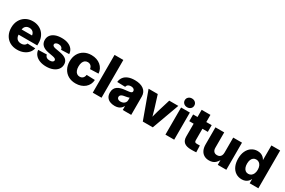

<svg xmlns="http://www.w3.org/2000/svg" viewBox="118 -1967 4751 3202"><g transform="rotate(30 2493.0 -366.0)"><path d="M295.4 11.2Q214.8 11.2 154.5 -22.9Q94.2 -57.1 61 -118.7Q27.8 -180.2 27.8 -260.7Q27.8 -340.8 61 -402.1Q94.2 -463.4 153.6 -498.3Q212.9 -533.2 290.5 -533.2Q348.6 -533.2 396.5 -513.9Q444.3 -494.6 479.2 -459.2Q514.2 -423.8 533.4 -374.5Q552.7 -325.2 552.7 -264.6V-219.7H83.5V-319.8H473.1L396 -298.8Q396 -333 383.8 -357.7Q371.6 -382.3 348.9 -395.8Q326.2 -409.2 293.9 -409.2Q262.2 -409.2 239.5 -395.8Q216.8 -382.3 204.6 -357.9Q192.4 -333.5 192.4 -299.3V-226.1Q192.4 -189.9 205.3 -163.8Q218.3 -137.7 242.7 -124Q267.1 -110.4 300.8 -110.4Q325.2 -110.4 344.5 -117.2Q363.8 -124 377 -136.5Q390.1 -148.9 396.5 -166L547.9 -160.6Q537.6 -109.9 502.4 -71Q467.3 -32.2 414.1 -10.5Q360.8 11.2 295.4 11.2Z M855.5 12.2Q784.2 12.2 729.2 -9Q674.3 -30.3 641.4 -69.6Q608.4 -108.9 602.5 -163.1L766.6 -168.5Q772 -138.7 794.2 -121.6Q816.4 -104.5 854.5 -104.5Q889.6 -104.5 909.4 -116.7Q929.2 -128.9 929.2 -148.9Q929.2 -166 913.1 -176.8Q897 -187.5 865.7 -193.4L772 -210.4Q694.3 -224.6 654.5 -263.2Q614.7 -301.8 614.7 -363.3Q614.7 -415 642.8 -452.9Q670.9 -490.7 723.1 -511.5Q775.4 -532.2 847.7 -532.2Q919.4 -532.2 971.7 -511.2Q1023.9 -490.2 1053.7 -451.9Q1083.5 -413.6 1086.4 -360.4L932.6 -355Q930.7 -381.8 908.7 -399.2Q886.7 -416.5 853 -416.5Q820.8 -416.5 801.8 -403.8Q782.7 -391.1 782.7 -372.1Q782.7 -355.5 797.1 -344.5Q811.5 -333.5 839.8 -327.6L943.4 -309.1Q1023.9 -293.9 1062 -259.3Q1100.1 -224.6 1100.1 -167Q1100.1 -113.3 1069.3 -73Q1038.6 -32.7 983.2 -10.3Q927.7 12.2 855.5 12.2Z M1420.4 11.2Q1339.4 11.2 1279.1 -22.9Q1218.8 -57.1 1185.5 -118.4Q1152.3 -179.7 1152.3 -260.7Q1152.3 -341.8 1185.5 -403.1Q1218.8 -464.4 1279.1 -498.8Q1339.4 -533.2 1420.4 -533.2Q1474.1 -533.2 1518.8 -517.8Q1563.5 -502.4 1596.7 -474.6Q1629.9 -446.8 1649.7 -408.4Q1669.4 -370.1 1672.9 -323.2L1512.2 -317.4Q1509.3 -336.4 1502.2 -351.8Q1495.1 -367.2 1483.9 -377.9Q1472.7 -388.7 1457.3 -394.5Q1441.9 -400.4 1423.3 -400.4Q1391.6 -400.4 1369.1 -383.5Q1346.7 -366.7 1335 -335.4Q1323.2 -304.2 1323.2 -260.7Q1323.2 -217.8 1335 -186.3Q1346.7 -154.8 1369.4 -137.9Q1392.1 -121.1 1423.3 -121.1Q1441.9 -121.1 1457.3 -127Q1472.7 -132.8 1483.9 -143.8Q1495.1 -154.8 1502.2 -170.7Q1509.3 -186.5 1511.7 -206.1L1672.9 -200.7Q1670.4 -153.3 1651.1 -114.7Q1631.8 -76.2 1598.4 -47.9Q1564.9 -19.5 1519.8 -4.2Q1474.6 11.2 1420.4 11.2Z M1917 -727.5V0H1748V-727.5Z M2171.4 9.3Q2119.6 9.3 2079.6 -7.8Q2039.6 -24.9 2016.8 -59.3Q1994.1 -93.8 1994.1 -145.5Q1994.1 -189.9 2009.8 -219.7Q2025.4 -249.5 2053.2 -268.1Q2081.1 -286.6 2117.4 -296.4Q2153.8 -306.2 2194.8 -309.6Q2241.2 -313.5 2269 -318.4Q2296.9 -323.2 2309.1 -331.8Q2321.3 -340.3 2321.3 -356V-358.9Q2321.3 -375 2312.5 -386.7Q2303.7 -398.4 2287.6 -405Q2271.5 -411.6 2249 -411.6Q2226.1 -411.6 2208.5 -404.8Q2190.9 -397.9 2180.7 -385Q2170.4 -372.1 2168 -354.5L2012.2 -358.9Q2017.6 -413.1 2046.9 -451.9Q2076.2 -490.7 2128.4 -511.7Q2180.7 -532.7 2253.9 -532.7Q2309.1 -532.7 2352.5 -520.8Q2396 -508.8 2426.5 -485.6Q2457 -462.4 2472.9 -429Q2488.8 -395.5 2488.8 -352.5V0H2325.7V-73.2H2322.8Q2307.6 -45.4 2286.4 -27.1Q2265.1 -8.8 2236.8 0.2Q2208.5 9.3 2171.4 9.3ZM2222.7 -101.6Q2251 -101.6 2273.7 -112.3Q2296.4 -123 2309.6 -142.3Q2322.8 -161.6 2322.8 -187.5V-235.4Q2315.9 -232.4 2306.4 -229.5Q2296.9 -226.6 2284.9 -223.9Q2272.9 -221.2 2259.3 -218.8Q2245.6 -216.3 2231 -213.9Q2208 -210.4 2190.7 -202.9Q2173.3 -195.3 2163.6 -183.1Q2153.8 -170.9 2153.8 -153.3Q2153.8 -137.2 2162.6 -125.5Q2171.4 -113.8 2186.8 -107.7Q2202.1 -101.6 2222.7 -101.6Z M2711.9 0 2521.5 -522.5H2698.2L2774.4 -278.3Q2789.6 -228 2803 -177.5Q2816.4 -127 2829.6 -75.2H2791.5Q2804.2 -127 2817.1 -177.5Q2830.1 -228 2844.7 -278.3L2919.4 -522.5H3094.2L2904.3 0Z M3147.5 0V-522.5H3316.4V0ZM3231.4 -575.7Q3191.9 -575.7 3165.8 -599.6Q3139.6 -623.5 3139.6 -660.2Q3139.6 -696.3 3165.8 -720.2Q3191.9 -744.1 3231 -744.1Q3271 -744.1 3296.9 -720.2Q3322.8 -696.3 3322.8 -659.7Q3322.8 -623.5 3296.9 -599.6Q3271 -575.7 3231.4 -575.7Z M3736.8 -522.5V-393.1H3379.4V-522.5ZM3463.9 -660.6H3632.8V-171.9Q3632.8 -147.9 3642.8 -138.4Q3652.8 -128.9 3679.7 -128.9Q3691.4 -128.9 3709.5 -129.2Q3727.5 -129.4 3735.4 -129.9L3740.2 -1.5Q3723.6 0.5 3696.8 1.2Q3669.9 2 3642.6 2Q3551.3 2 3507.6 -34.4Q3463.9 -70.8 3463.9 -146.5Z M3989.3 10.3Q3933.1 10.3 3892.6 -14.2Q3852.1 -38.6 3830.6 -84.2Q3809.1 -129.9 3809.1 -193.4V-522.5H3978V-227.5Q3978 -182.1 4000.2 -157.5Q4022.5 -132.8 4063 -132.8Q4089.8 -132.8 4109.6 -144Q4129.4 -155.3 4140.4 -178Q4151.4 -200.7 4151.4 -235.4V-522.5H4320.3V0H4155.3L4154.8 -138.2H4175.8Q4152.3 -70.8 4107.7 -30.3Q4063 10.3 3989.3 10.3Z M4618.7 10.7Q4553.2 10.7 4502.9 -22.5Q4452.6 -55.7 4424.8 -116.7Q4397 -177.7 4397 -261.7Q4397 -344.7 4425.5 -405.5Q4454.1 -466.3 4504.2 -499.5Q4554.2 -532.7 4617.2 -532.7Q4653.3 -532.7 4681.4 -522.5Q4709.5 -512.2 4730.7 -493.4Q4752 -474.6 4767.1 -447.3H4768.1V-727.5H4937V0H4770V-81.5H4768.6Q4755.9 -52.7 4734.4 -32Q4712.9 -11.2 4683.8 -0.2Q4654.8 10.7 4618.7 10.7ZM4668.5 -123.5Q4700.2 -123.5 4724.1 -140.6Q4748 -157.7 4761.2 -188.7Q4774.4 -219.7 4774.4 -261.7Q4774.4 -303.7 4761.2 -334.5Q4748 -365.2 4724.1 -382.1Q4700.2 -398.9 4668.5 -398.9Q4637.2 -398.9 4614.5 -382.3Q4591.8 -365.7 4579.8 -335Q4567.9 -304.2 4567.9 -261.7Q4567.9 -219.2 4580.1 -188.2Q4592.3 -157.2 4614.7 -140.4Q4637.2 -123.5 4668.5 -123.5Z"/></g></svg>

Font: Inter 28pt ExtraBold
Style: Regular
Weight: 800
Designer: Rasmus Andersson
Foundry: rsms
Version: Version 4.001;git-66647c0bb